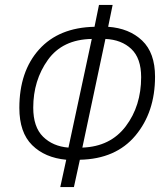

<svg xmlns="http://www.w3.org/2000/svg" viewBox="-20 -744 676 774"><path d="M278 10 302 -100Q447 -103 526 -197.5Q605 -292 605 -435Q605 -531 553 -580.5Q501 -630 416 -636L434 -724H379L361 -636Q217 -633 137.5 -544.5Q58 -456 58 -309Q58 -210 109.5 -159Q161 -108 247 -100L223 10ZM405 -587Q470 -584 509.5 -546.5Q549 -509 549 -433Q549 -317 487 -235Q425 -153 312 -149ZM114 -310Q114 -420 173 -502.5Q232 -585 350 -587L256 -149Q193 -154 153.5 -193Q114 -232 114 -310Z"/></svg>

Font: Noto Sans UI SemiCondensed Light
Style: Italic
Weight: 300
Width: 4
Designer: Monotype Design Team
Foundry: Monotype Imaging Inc.
Version: 1.001